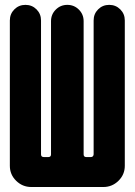

<svg xmlns="http://www.w3.org/2000/svg" viewBox="-20 -750 540 770"><path d="M480.5 -668V-85Q480.5 -49.8 455.1 -24.9Q429.7 0 394.5 0H105.5Q70.3 0 44.9 -24.9Q19.5 -49.8 19.5 -85V-668Q19.5 -694.3 37.6 -712.4Q55.7 -730.5 82 -730.5Q108.4 -730.5 126.5 -712.4Q144.5 -694.3 144.5 -668V-130.9Q144.5 -120.1 156.2 -120.1H173.8Q184.6 -120.1 184.6 -130.9V-665Q184.6 -692.4 203.6 -711.4Q222.7 -730.5 250 -730.5Q277.3 -730.5 296.4 -711.4Q315.4 -692.4 315.4 -665V-130.9Q315.4 -120.1 326.2 -120.1H343.8Q354.5 -120.1 355.5 -130.9V-668Q355.5 -694.3 373.5 -712.4Q391.6 -730.5 418 -730.5Q444.3 -730.5 462.4 -712.4Q480.5 -694.3 480.5 -668Z"/></svg>

Font: Rounded-X Mgen+ 1m bold
Style: Bold
Weight: 700
Designer: [Source Han Sans]
Ryoko NISHIZUKA  (kana & ideographs); Paul D. Hunt (Latin, Greek & Cyrillic); Wenlong ZHANG  (bopomofo
Version: Version 1.059.20150602